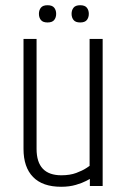

<svg xmlns="http://www.w3.org/2000/svg" viewBox="-20 -712 488 735"><path d="M323 -563H373V0H324V-27Q324 -27 310 -19.5Q296 -12 271 -4.5Q246 3 214 3Q143 3 106.5 -34.5Q70 -72 70 -142V-563H120V-142Q120 -41 215 -41Q248 -41 272 -50Q296 -59 309.5 -68Q323 -77 323 -77ZM129 -659Q129 -673 136.5 -682.5Q144 -692 162 -692Q180 -692 187.5 -682.5Q195 -673 195 -659Q195 -645 187.5 -635.5Q180 -626 162 -626Q144 -626 136.5 -635.5Q129 -645 129 -659ZM254 -659Q254 -673 261.5 -682.5Q269 -692 287 -692Q305 -692 312.5 -682.5Q320 -673 320 -659Q320 -645 312.5 -635.5Q305 -626 287 -626Q269 -626 261.5 -635.5Q254 -645 254 -659Z"/></svg>

Font: Khand Variable Light
Style: Regular
Weight: 300
Designer: Satya Rajpurohit
Foundry: Indian Type Foundry
Version: Version 3.000